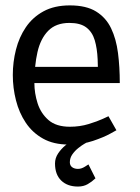

<svg xmlns="http://www.w3.org/2000/svg" viewBox="-20 -528 519 712"><path d="M239.2 -508 237.5 -443Q187.5 -443 158.9 -413.9Q130.3 -384.8 118.9 -334.5Q107.5 -284.2 107.5 -220L27.5 -250Q27.5 -298 39.2 -344Q50.8 -390 75.9 -427Q101 -464 141.3 -486Q181.7 -508 239.2 -508ZM382.2 -97 411.7 -45Q411.7 -45 388.2 -32Q364.7 -19 324.9 -5.5Q285.2 8 234.2 8L239.2 -58Q276 -58 308.7 -68Q341.3 -78 361.8 -87.5Q382.2 -97 382.2 -97ZM27.5 -250 107.5 -220Q107.5 -182.5 119.4 -145.1Q131.3 -107.7 159.8 -82.8Q188.3 -58 239.2 -58L234.2 8Q178.8 8 139.5 -14Q100.2 -36 75.5 -73Q50.8 -110 39.2 -156Q27.5 -202 27.5 -250ZM78.2 -280H414.2L424.2 -220H78.2ZM239.2 -508Q300 -508 336.6 -485.2Q373.2 -462.5 392.1 -422.8Q411 -383.2 417.6 -331.2Q424.2 -279.2 424.2 -220H343.8Q343.8 -267.5 342.1 -308.1Q340.3 -348.7 331.3 -378.9Q322.3 -409.2 300.2 -426.1Q278.2 -443 237.5 -443ZM302.3 0Q302.3 0 292.9 5.3Q283.5 10.7 270.7 20.8Q257.8 31 248.4 44.3Q239 57.7 239 73.7Q239 85.7 247.5 92Q256 98.3 269 98.3Q282 98.3 295 90Q308 81.7 308 81.7L334 133.3Q321 145.8 305.4 154.8Q289.8 163.8 269 163.8Q230 163.8 207 141.5Q184 119.2 184 78.3Q184 58.2 195.5 41Q207 23.8 222.7 11Q238.3 -1.8 249.8 -8.9Q261.3 -16 261.3 -16Z"/></svg>

Font: Epunda Slab Light
Style: Regular
Weight: 300
Designer: Simon Atzbach
Foundry: typofactur
Version: Version 1.102